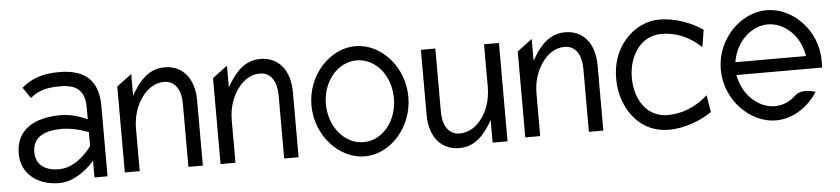

<svg xmlns="http://www.w3.org/2000/svg" viewBox="-36 -636 3593 821"><g transform="rotate(-5 1761.0 -225.5)"><path d="M29 -129C29 -44 97 11 192 11C270 11 334 -62 334 -62L343 -72V0H399V-301C399 -412 342 -462 231 -462C154 -462 110 -442 70 -409L102 -362C137 -392 174 -401 231 -401C302 -401 336 -373 336 -300V-250L329 -253C329 -253 278 -278 222 -278C114 -278 29 -236 29 -129ZM96 -130C96 -201 158 -219 222 -219C277 -219 333 -196 333 -196L336 -195V-135L335 -134C335 -134 276 -48 195 -48C139 -48 96 -73 96 -130Z M474 -10H538V-192C538 -249 556 -295 580 -327C601 -356 633 -381 675 -381C724 -381 747 -337 747 -281V-10H809V-289C809 -382 762 -443 682 -443C617 -443 576 -398 546 -347L538 -334V-427L474 -379Z M885 -10H949V-192C949 -249 967 -295 991 -327C1012 -356 1044 -381 1086 -381C1135 -381 1158 -337 1158 -281V-10H1220V-289C1220 -382 1173 -443 1093 -443C1028 -443 987 -398 957 -347L949 -334V-427L885 -379Z M1294 -226C1294 -95 1394 11 1503 11C1612 11 1710 -95 1710 -226C1710 -357 1612 -462 1503 -462C1394 -462 1294 -357 1294 -226ZM1356 -226C1356 -324 1422 -401 1503 -401C1584 -401 1648 -324 1648 -226C1648 -128 1584 -50 1503 -50C1422 -50 1356 -128 1356 -226Z M1781 -143C1781 -50 1829 11 1909 11C1974 11 2015 -34 2045 -85L2052 -98V0H2116V-422H2052V-240C2052 -183 2035 -137 2011 -105C1990 -76 1957 -51 1915 -51C1866 -51 1843 -95 1843 -151V-422H1781Z M2193 -10H2257V-192C2257 -249 2275 -295 2299 -327C2320 -356 2352 -381 2394 -381C2443 -381 2466 -337 2466 -281V-10H2528V-289C2528 -382 2481 -443 2401 -443C2336 -443 2295 -398 2265 -347L2257 -334V-427L2193 -379Z M2602 -226C2602 -192 2607 -160 2618 -131C2648 -48 2714 11 2808 11C2874 11 2945 -15 2993 -49L2981 -122L2963 -107C2921 -74 2867 -52 2808 -52C2788 -52 2769 -56 2751 -65C2703 -88 2669 -145 2669 -226C2669 -250 2673 -274 2680 -295C2700 -355 2744 -400 2812 -400C2871 -400 2922 -378 2963 -344L2981 -329L2993 -402C2946 -435 2875 -462 2808 -462C2779 -462 2753 -456 2729 -444C2661 -411 2602 -338 2602 -226Z M3051 -226C3051 -95 3157 11 3268 11C3338 11 3405 -31 3447 -96C3431 -101 3387 -112 3361 -90C3335 -65 3304 -50 3268 -50C3198 -50 3133 -110 3117 -191L3116 -197H3484V-227C3484 -358 3379 -462 3268 -462C3157 -462 3051 -357 3051 -226ZM3116 -252 3117 -258C3132 -340 3197 -401 3268 -401C3339 -401 3404 -340 3418 -258L3419 -252Z"/></g></svg>

Font: Charger Sport
Style: LitNrw
Weight: 300
Designer: Jasper
Foundry: Cannot Into Space Fonts
Version: Version 1.1